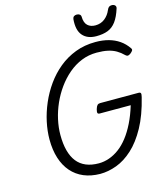

<svg xmlns="http://www.w3.org/2000/svg" viewBox="-174 -1395 1321 1543"><g transform="rotate(-15 486.0 -624.0)"><path d="M465 19Q389 18 329.5 -7Q270 -32 228 -80Q186 -128 164 -197Q142 -266 142 -353Q142 -423 158 -498Q174 -573 206 -647.5Q238 -722 285 -788Q332 -854 394 -905Q456 -956 533 -985.5Q610 -1015 701 -1015Q761 -1015 810 -1001.5Q859 -988 898 -961Q937 -934 965 -893Q973 -882 968.5 -873.5Q964 -865 951 -854Q938 -844 928 -842Q918 -840 905 -852Q879 -878 849 -895.5Q819 -913 780 -921.5Q741 -930 688 -930Q621 -930 561.5 -906Q502 -882 451.5 -839Q401 -796 361 -740.5Q321 -685 293 -622Q265 -559 250.5 -493.5Q236 -428 236 -366Q236 -291 251 -235Q266 -179 295.5 -141.5Q325 -104 370.5 -85Q416 -66 477 -66Q520 -66 563 -81Q606 -96 646 -125.5Q686 -155 722 -201Q758 -247 789 -309.5Q820 -372 844 -451H587Q572 -451 569 -460Q566 -469 572 -491Q579 -514 587.5 -522.5Q596 -531 611 -531H930Q945 -531 948.5 -522.5Q952 -514 946 -491Q911 -348 857 -250Q803 -152 738 -92.5Q673 -33 603 -7Q533 19 465 19ZM722 -1058Q648 -1058 609 -1102.5Q570 -1147 578 -1239Q580 -1253 589 -1260Q598 -1267 613 -1267Q628 -1267 637.5 -1259.5Q647 -1252 647 -1239Q648 -1189 672.5 -1166.5Q697 -1144 736 -1144Q782 -1144 815 -1170Q848 -1196 865 -1237Q872 -1254 881 -1260.5Q890 -1267 904 -1267Q921 -1267 930.5 -1257.5Q940 -1248 936 -1233Q915 -1166 886.5 -1127.5Q858 -1089 818 -1073.5Q778 -1058 722 -1058Z"/></g></svg>

Font: Playwrite AU QLD
Style: Regular
Weight: 400
Designer: Veronika Burian, José Scaglione
Foundry: TypeTogether
Version: Version 1.002